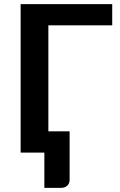

<svg xmlns="http://www.w3.org/2000/svg" viewBox="-20 -743 583 935"><path d="M215.5 -619.5V-103.5H319V133.5Q319 151 307.2 161.5Q295.5 172 276.5 172H196V0H80.5V-723H526.5V-619.5Z"/></svg>

Font: Lato 2
Style: Bold
Weight: 700
Designer: Lukasz Dziedzic with Adam Twardoch and Botio Nikoltchev
Foundry: tyPoland Lukasz Dziedzic
Version: Version 2.015; 2015-08-06; http://www.latofonts.com/